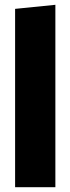

<svg xmlns="http://www.w3.org/2000/svg" viewBox="-20 -781 294 801"><path d="M211 -761 43 -744V0H211Z"/></svg>

Font: Fira Sans Heavy
Style: Regular
Weight: 900
Designer: bBox Type GmbH & Carrois Corporate GbR & Edenspiekermann AG
Foundry: bBox Type GmbH & Carrois Corporate GbR & Edenspiekermann AG
Version: Version 4.300;PS 004.300;hotconv 1.0.88;makeotf.lib2.5.64775